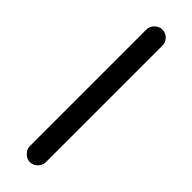

<svg xmlns="http://www.w3.org/2000/svg" viewBox="43 -169 561 561"><g transform="rotate(-45 323.5 111.0)"><path d="M49.8 111.3Q49.8 98.6 60.1 88.4Q70.3 78.1 83 78.1H564.5Q578.1 78.1 587.9 88.4Q597.7 98.6 597.7 111.3Q597.7 125 587.9 134.8Q578.1 144.5 564.5 144.5H83Q70.3 144.5 60.1 134.8Q49.8 125 49.8 111.3Z"/></g></svg>

Font: jf-openhuninn-1.0
Style: Regular
Weight: 400
Designer: [Kosugi Maru]
      Designed by Motoya company      

      [Varela Round]
      Joe Prince(Latin component); Avraham Co
Foundry: justfont CO.,LTD.
Version: 1.0